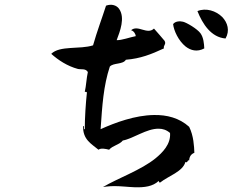

<svg xmlns="http://www.w3.org/2000/svg" viewBox="-20 -770 1040 813"><path d="M935 -607C954 -640 944 -674 921 -698C895 -724 852 -738 816 -723C838 -668 874 -612 935 -607ZM845 -565C844 -585 842 -611 829 -629C815 -648 771 -674 755 -678C742 -681 723 -681 713 -668C716 -640 736 -597 766 -573C788 -556 815 -549 845 -565ZM803 -123C802 -150 800 -195 781 -233C739 -271 686 -284 632 -283C552 -282 468 -251 406 -223C413 -324 418 -406 445 -488C460 -505 501 -496 513 -517C575 -522 620 -540 674 -565C671 -579 685 -582 677 -597C662 -614 648 -632 632 -649C603 -621 564 -667 535 -642C547 -639 554 -626 555 -617C529 -612 495 -599 474 -600C488 -637 511 -695 484 -733C474 -747 453 -755 429 -746C414 -699 390 -635 374 -578C318 -560 233 -578 197 -542C226 -516 265 -490 310 -478C323 -475 343 -481 352 -465C346 -438 345 -407 339 -381C343 -381 347 -382 348 -378C343 -332 339 -271 339 -223C330 -221 341 -238 332 -236C330 -179 367 -161 397 -136C407 -144 427 -140 442 -136C457 -154 486 -157 500 -175C544 -183 601 -226 652 -225C669 -225 685 -220 700 -207C704 -159 667 -123 639 -100C578 -50 478 -15 416 22C416 22 439 18 464 18C493 18 523 22 552 23C591 24 627 20 652 -4C652 -4 653 4 658 3C693 -25 754 -43 765 -84C777 -79 771 -93 781 -91C782 -108 790 -118 803 -123Z"/></svg>

Font: Yuji Syuku Std R
Style: Regular
Weight: 400
Designer: Kataoka Yuji
Foundry: Kinuta Font Factory
Version: Version 3.000;hotconv 1.0.111;makeotfexe 2.5.65597